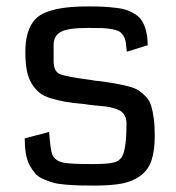

<svg xmlns="http://www.w3.org/2000/svg" viewBox="-20 -571 547 598"><path d="M462 -148Q462 -102 452 -72Q442 -42 418 -24Q394 -6 360.5 0.5Q327 7 275 7Q245 7 226.5 6.5Q208 6 184 4Q160 2 146 -2Q132 -6 115.5 -13Q99 -20 89.5 -31Q80 -42 72 -57Q64 -72 60.5 -93Q57 -114 57 -140L133 -160Q137 -104 143 -89Q152 -69 180 -64Q201 -60 268 -60Q308 -60 328 -63.5Q348 -67 355 -77Q374 -93 374 -187Q374 -201 368.5 -211Q363 -221 354.5 -226Q346 -231 331 -235Q316 -239 304 -240Q292 -241 272.5 -243Q253 -245 242 -247Q206 -250 183.5 -254Q161 -258 138 -265Q115 -272 102 -283Q89 -294 78.5 -311Q68 -328 63.5 -352Q59 -376 59 -409Q59 -444 66.5 -468.5Q74 -493 88 -509Q102 -525 126.5 -534Q151 -543 182 -547Q213 -551 257 -551Q285 -551 303 -550Q321 -549 342 -546.5Q363 -544 376.5 -539Q390 -534 403 -525.5Q416 -517 423.5 -504Q431 -491 435.5 -472.5Q440 -454 440 -430L375 -410Q373 -429 371.5 -440Q370 -451 364 -460Q358 -469 351.5 -473Q345 -477 329.5 -480Q314 -483 298.5 -483.5Q283 -484 254 -484Q191 -484 169 -471.5Q147 -459 147 -431V-381Q147 -349 166 -340.5Q185 -332 269 -321Q278 -319 283 -319Q316 -315 336 -311.5Q356 -308 378 -302.5Q400 -297 411.5 -289.5Q423 -282 434.5 -270Q446 -258 451 -241Q456 -224 459 -201.5Q462 -179 462 -148Z"/></svg>

Font: Myanmar Chatu
Style: Regular
Weight: 400
Designer: Danh Hong
Foundry: Google Inc.
Version: Version 2.00 November 20, 2015